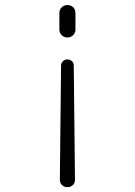

<svg xmlns="http://www.w3.org/2000/svg" viewBox="-20 -530 540 769"><path d="M217.8 -412.1V-477.5Q217.8 -491.2 227.1 -500.5Q236.3 -509.8 250 -509.8Q263.7 -509.8 272.9 -501Q282.2 -492.2 282.2 -477.5V-412.1Q282.2 -398.4 272.9 -389.2Q263.7 -379.9 250 -379.9Q236.3 -379.9 227.1 -389.2Q217.8 -398.4 217.8 -412.1ZM275.4 -267.6 280.3 190.4Q280.3 203.1 271.5 211.4Q262.7 219.7 250 219.7Q237.3 219.7 228.5 211.4Q219.7 203.1 219.7 190.4L224.6 -267.6Q224.6 -277.3 231.9 -284.7Q239.3 -292 250 -292Q260.7 -292 268.1 -285.2Q275.4 -278.3 275.4 -267.6Z"/></svg>

Font: Rounded Mgen+ 1m light
Style: Regular
Weight: 200
Designer: [Source Han Sans]
Ryoko NISHIZUKA  (kana & ideographs); Paul D. Hunt (Latin, Greek & Cyrillic); Wenlong ZHANG  (bopomofo
Version: Version 1.059.20150602